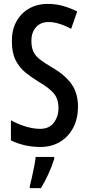

<svg xmlns="http://www.w3.org/2000/svg" viewBox="-20 -810 456 985"><path d="M380 -263Q380 -201 355.5 -154.5Q331 -108 287.5 -82Q244 -56 187 -56Q147 -56 108.5 -64.5Q70 -73 36 -90V-193Q72 -173 111.5 -161Q151 -149 186 -149Q232 -149 256 -180.5Q280 -212 280 -255Q280 -303 255.5 -331.5Q231 -360 176 -392Q140 -414 109.5 -439Q79 -464 60 -501.5Q41 -539 41 -597Q40 -654 63 -697.5Q86 -741 128 -765.5Q170 -790 226 -790Q266 -790 303.5 -779.5Q341 -769 376 -751L345 -662Q280 -697 229 -697Q188 -697 164.5 -670Q141 -643 141 -602Q141 -568 151 -546Q161 -524 183.5 -506Q206 -488 244 -466Q312 -427 346 -380Q380 -333 380 -263ZM258 5Q247 42 228.5 82.5Q210 123 190 155H133V144Q138 126 144 98.5Q150 71 155.5 43Q161 15 163 -5H258Z"/></svg>

Font: Noto Sans Malayalam UI ExtraCondensed Medium
Style: Regular
Weight: 500
Width: 2
Designer: Jelle Bosma - Monotype Design Team
Foundry: Monotype Imaging Inc.
Version: Version 2.104; ttfautohint (v1.8.4.7-5d5b)